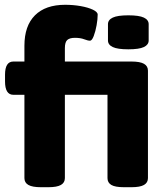

<svg xmlns="http://www.w3.org/2000/svg" viewBox="-20 -780 700 802"><path d="M151 2Q115 2 98.5 -7.5Q82 -17 82 -36V-384H36Q1 -384 1 -440V-468Q1 -523 36 -523H82V-589Q82 -672 126 -716Q170 -760 252 -760Q286 -760 317 -754.5Q348 -749 368 -739.5Q388 -730 388 -719Q388 -700 383.5 -674.5Q379 -649 371.5 -629.5Q364 -610 356 -610Q347 -610 331.5 -616Q316 -622 293 -622Q271 -622 261 -613Q251 -604 251 -579V-523H529Q565 -523 581.5 -513.5Q598 -504 598 -485V-36Q598 -17 581.5 -7.5Q565 2 529 2H498Q461 2 445 -7.5Q429 -17 429 -36V-384H251V-36Q251 -17 234.5 -7.5Q218 2 182 2ZM516 -574Q471 -574 451 -583.5Q431 -593 431 -611V-679Q431 -697 451 -706.5Q471 -716 516 -716Q561 -716 581 -706.5Q601 -697 601 -679V-611Q601 -593 581 -583.5Q561 -574 516 -574Z"/></svg>

Font: Asap Expanded ExtraBold
Style: Regular
Weight: 800
Width: 7
Designer: Pablo Cosgaya
Foundry: Omnibus-Type
Version: Version 3.001; ttfautohint (v1.8.4.7-5d5b)